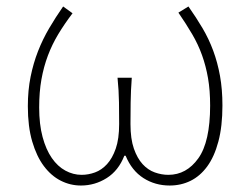

<svg xmlns="http://www.w3.org/2000/svg" viewBox="-20 -560 772 593"><path d="M230 13Q273 13 309.5 -10Q346 -33 364 -79H368Q387 -33 423 -10Q459 13 504 13Q539 13 568.5 -1.5Q598 -16 620 -46Q642 -76 654.5 -123Q667 -170 667 -234Q667 -284 659.5 -325.5Q652 -367 638.5 -403.5Q625 -440 605.5 -473Q586 -506 562 -540L531 -521Q555 -486 573.5 -454.5Q592 -423 604 -389.5Q616 -356 622.5 -318.5Q629 -281 629 -234Q629 -122 592.5 -71Q556 -20 500 -20Q479 -20 458 -27.5Q437 -35 420.5 -53Q404 -71 393.5 -101Q383 -131 383 -177Q383 -207 383.5 -243.5Q384 -280 387 -320H343Q347 -280 347.5 -243.5Q348 -207 348 -177Q348 -131 337.5 -101Q327 -71 310.5 -53Q294 -35 273.5 -27.5Q253 -20 232 -20Q206 -20 182 -33Q158 -46 140 -72Q122 -98 111.5 -137Q101 -176 101 -228Q101 -276 108 -315Q115 -354 128 -388.5Q141 -423 160 -454.5Q179 -486 204 -519L175 -540Q152 -507 132 -473Q112 -439 97.5 -402Q83 -365 74.5 -323Q66 -281 66 -232Q66 -169 79.5 -123Q93 -77 115.5 -47Q138 -17 167.5 -2Q197 13 230 13Z"/></svg>

Font: Spoqa Han Sans Neo Thin
Style: Regular
Weight: 100
Designer: [Spoqa Han Sans Neo] Dong-huui Kim  Younghwa Kang  Yujin Lee  [Noto Sans] Ryoko NISHIZUKA  (kana & ideographs); Paul D. 
Foundry: Spoqa (http://www.spoqa-han-sans.com)
Version: Version 1.100;hotconv 1.0.109;makeotfexe 2.5.65596